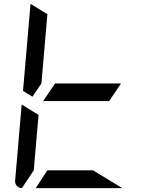

<svg xmlns="http://www.w3.org/2000/svg" viewBox="-20 -981 856 1001"><path d="M205 -454 267 -546H611L549 -454ZM196 -546 149 -477 100 -507 139 -959V-961L227 -907ZM618 0H166L227 -93H465ZM94 0Q78 -1 67.5 -12.5Q57 -24 59 -41L93 -436L181 -382L156 -93Z"/></svg>

Font: DSEG7 Modern Mini
Style: Italic
Weight: 400
Italic angle: -5°
Designer: Keshikan(Twitter:@keshinomi_88pro)
Version: Version 0.46